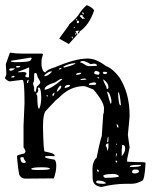

<svg xmlns="http://www.w3.org/2000/svg" viewBox="-28 -703 612 762"><path d="M10.7 -492.2 12.7 -494.1Q35.2 -490.2 59.6 -490.2H139.6L142.6 -487.3Q136.7 -469.7 136.7 -460V-443.4Q140.6 -416 152.3 -416Q158.2 -426.8 191.4 -436.5Q270.5 -470.7 320.3 -470.7Q353.5 -470.7 391.6 -441.4Q419.9 -430.7 446.3 -395.5Q486.3 -332 486.3 -246.1V-238.3L479.5 -168L486.3 -117.2L476.6 -71.3V-69.3V-61.5L513.7 -59.6H530.3Q546.9 -59.6 549.8 -56.6Q545.9 14.6 535.2 14.6Q515.6 26.4 493.2 26.4H472.7Q425.8 26.4 374 39.1Q339.8 34.2 339.8 4.9L338.9 -30.3Q338.9 -62.5 355.5 -77.1Q364.3 -125 376 -164.1L381.8 -251Q384.8 -251 384.8 -272.5Q384.8 -298.8 342.8 -347.7Q310.5 -361.3 305.7 -361.3Q249 -361.3 204.1 -313.5Q200.2 -313.5 156.2 -265.6Q142.6 -254.9 142.6 -200.2Q144.5 -101.6 149.4 -101.6Q188.5 -94.7 188.5 -86.9V-83L167 -84L151.4 -83V-79.1Q151.4 -75.2 188.5 -69.3Q195.3 -62.5 195.3 -46.9V-44.9Q195.3 -21.5 185.5 4.9L72.3 5.9Q55.7 5.9 47.9 -10.7Q43.9 -29.3 39.1 -83Q39.1 -87.9 68.4 -93.8L73.2 -100.6V-101.6Q73.2 -107.4 65.4 -118.2V-148.4V-204.1L69.3 -293.9Q69.3 -385.7 61.5 -385.7H56.6L10.7 -379.9Q3.9 -379.9 -7.8 -391.6V-395.5Q-2.9 -403.3 -2.9 -412.1L-4.9 -448.2ZM95.7 -474.6 15.6 -461.9V-460Q15.6 -457 30.3 -456.1Q93.8 -456.1 93.8 -464.8L97.7 -470.7V-472.7H95.7ZM290 -456.1V-455.1Q296.9 -455.1 313.5 -443.4L324.2 -440.4L355.5 -441.4L356.4 -443.4V-444.3Q355.5 -450.2 345.7 -450.2H341.8L332 -448.2Q310.5 -460.9 300.8 -460.9Q292 -460.9 290 -456.1ZM223.6 -438.5V-437.5L225.6 -434.6Q271.5 -446.3 271.5 -452.1H269.5Q248 -452.1 223.6 -438.5ZM35.2 -437.5 38.1 -434.6H40Q52.7 -435.5 52.7 -440.4L47.9 -441.4Q35.2 -441.4 35.2 -437.5ZM43.9 -418V-416L62.5 -417H65.4Q75.2 -417 77.1 -412.1V-409.2Q72.3 -404.3 72.3 -399.4Q77.1 -395.5 84 -395.5Q86.9 -395.5 86.9 -399.4L87.9 -431.6L86.9 -434.6H84Q78.1 -430.7 44.9 -418.9ZM206.1 -428.7 207 -427.7V-426.8Q215.8 -429.7 215.8 -431.6V-433.6H213.9Q206.1 -431.6 206.1 -428.7ZM8.8 -427.7V-426.8Q8.8 -423.8 13.7 -421.9Q21.5 -421.9 31.2 -430.7V-431.6H15.6Q8.8 -430.7 8.8 -427.7ZM345.7 -412.1Q345.7 -408.2 363.3 -406.2Q367.2 -409.2 367.2 -414.1Q367.2 -418.9 351.6 -421.9Q345.7 -418 345.7 -412.1ZM148.4 -404.3V-400.4Q162.1 -400.4 177.7 -418V-418.9L176.8 -419.9H175.8Q164.1 -419.9 148.4 -404.3ZM382.8 -418 379.9 -414.1Q381.8 -409.2 387.7 -409.2H392.6L397.5 -413.1V-414.1Q396.5 -418 387.7 -418ZM274.4 -408.2V-406.2H279.3Q293.9 -408.2 293.9 -412.1V-414.1H287.1Q274.4 -413.1 274.4 -408.2ZM114.3 -413.1H109.4L107.4 -407.2V-389.6Q107.4 -377.9 103.5 -374V-369.1L107.4 -355.5V-347.7Q107.4 -339.8 112.3 -336.9Q113.3 -336.9 118.2 -359.4Q131.8 -370.1 131.8 -376Q131.8 -380.9 121.1 -397.5Q118.2 -413.1 114.3 -413.1ZM16.6 -397.5V-395.5H26.4L30.3 -399.4V-400.4L25.4 -402.3Q16.6 -399.4 16.6 -397.5ZM366.2 -394.5 360.4 -397.5 358.4 -395.5V-394.5L363.3 -391.6H364.3ZM291 -387.7 293 -385.7H293.9Q315.4 -385.7 315.4 -389.6L307.6 -391.6Q291 -389.6 291 -387.7ZM149.4 -349.6V-346.7Q174.8 -349.6 219.7 -388.7V-389.6H213.9Q210 -389.6 190.4 -376Q149.4 -363.3 149.4 -349.6ZM382.8 -387.7H381.8V-384.8Q381.8 -381.8 394.5 -357.4Q394.5 -349.6 398.4 -349.6L402.3 -353.5V-357.4Q402.3 -373 382.8 -387.7ZM79.1 -376 81.1 -373H83L85.9 -385.7H83Q80.1 -385.7 79.1 -376ZM325.2 -369.1V-366.2H349.6L353.5 -369.1V-373L348.6 -376H343.8Q325.2 -373 325.2 -369.1ZM228.5 -353.5Q250 -357.4 250 -364.3L247.1 -366.2H244.1Q229.5 -366.2 228.5 -353.5ZM197.3 -341.8V-339.8H200.2Q215.8 -352.5 215.8 -361.3H213.9V-363.3Q206.1 -363.3 197.3 -341.8ZM122.1 -351.6 124 -345.7Q124 -337.9 115.2 -330.1Q120.1 -325.2 120.1 -320.3Q120.1 -271.5 127 -271.5H127.9Q135.7 -289.1 135.7 -317.4Q134.8 -353.5 127 -355.5H125Q122.1 -355.5 122.1 -351.6ZM397.5 -338.9V-335.9Q409.2 -292 412.1 -290L414.1 -296.9V-305.7Q407.2 -338.9 397.5 -338.9ZM441.4 -336.9H440.4Q442.4 -285.2 450.2 -285.2H452.1Q447.3 -336.9 441.4 -336.9ZM185.5 -335 179.7 -327.1V-325.2L180.7 -323.2H185.5L188.5 -335ZM158.2 -325.2 156.2 -323.2 158.2 -320.3H162.1V-323.2L160.2 -325.2ZM434.6 -210V-209L437.5 -197.3H442.4Q441.4 -210 434.6 -210ZM397.5 -139.6 398.4 -138.7H399.4Q402.3 -138.7 402.3 -148.4V-160.2Q398.4 -160.2 397.5 -139.6ZM391.6 -124Q397.5 -117.2 397.5 -105.5H399.4L402.3 -117.2V-133.8Q391.6 -133.8 391.6 -124ZM434.6 -132.8H432.6V-127.9H434.6ZM457 -127.9 455.1 -108.4V-84H456.1Q468.8 -99.6 468.8 -113.3V-114.3Q468.8 -127.9 457 -127.9ZM431.6 -83V-81.1H432.6L436.5 -91.8V-93.8H434.6Q431.6 -93.8 431.6 -83ZM54.7 -79.1 52.7 -75.2V-74.2Q54.7 -56.6 65.4 -56.6H71.3L74.2 -59.6V-61.5Q65.4 -72.3 65.4 -79.1ZM434.6 -65.4H430.7V-61.5L434.6 -57.6L437.5 -59.6V-61.5ZM487.3 -43V-40Q531.2 -40 531.2 -46.9V-48.8H517.6Q487.3 -47.9 487.3 -43ZM95.7 -33.2Q95.7 -28.3 121.1 -28.3Q169.9 -28.3 169.9 -33.2Q169.9 -39.1 136.7 -39.1Q99.6 -39.1 95.7 -33.2ZM360.4 -30.3H357.4V-24.4L360.4 -21.5H363.3L364.3 -24.4V-25.4ZM496.1 -22.5V-19.5Q498 -14.6 504.9 -14.6Q520.5 -14.6 523.4 -21.5V-24.4Q521.5 -30.3 512.7 -30.3H507.8Q498 -30.3 496.1 -22.5ZM381.8 -4.9Q384.8 2.9 391.6 2.9Q444.3 2 444.3 -3.9Q437.5 -12.7 419.9 -12.7Q381.8 -11.7 381.8 -4.9ZM357.4 13.7 353.5 17.6V19.5Q353.5 26.4 379.9 26.4H384.8L392.6 24.4V23.4Q382.8 13.7 361.3 13.7ZM282.2 -574.2H281.2L277.3 -570.3Q284.2 -579.1 286.1 -580.1V-581.1H279.3L271.5 -579.1V-578.1L276.4 -570.3L279.3 -566.4L253.9 -538.1L245.1 -528.3L207 -549.8L245.1 -602.5Q247.1 -608.4 250 -609.4Q280.3 -635.7 287.1 -649.4Q298.8 -668 316.4 -682.6Q335.9 -675.8 345.7 -662.1Q326.2 -603.5 288.1 -578.1V-575.2L280.3 -567.4ZM310.5 -627 298.8 -639.6Q309.6 -653.3 299.8 -653.3H297.9V-651.4L302.7 -644.5L298.8 -642.6H291L289.1 -640.6V-639.6V-637.7Q293.9 -634.8 299.8 -627Q299.8 -631.8 310.5 -627ZM285.2 -612.3V-613.3Q286.1 -620.1 282.2 -621.1H280.3L277.3 -619.1Q276.4 -615.2 277.3 -612.8Q278.3 -610.4 282.2 -611.3ZM259.8 -557.6H256.8L255.9 -554.7L260.7 -549.8H261.7ZM274.4 -570.3 273.4 -573.2 270.5 -569.3V-568.4L271.5 -564.5L274.4 -567.4ZM278.3 -624 276.4 -627.9 274.4 -627Q274.4 -622.1 275.4 -622.1H278.3ZM268.6 -594.7 267.6 -595.7H264.6V-593.8L266.6 -591.8H268.6Z"/></svg>

Font: Love Ya Like A Sister
Style: Regular
Weight: 400
Designer: Kimberly Geswein
Foundry: Kimberly Geswein
Version: Version 1.002 2007